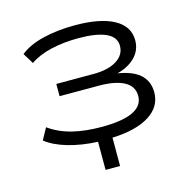

<svg xmlns="http://www.w3.org/2000/svg" viewBox="-95 -592 815 818"><g transform="rotate(-15 312.5 -182.5)"><path d="M272 132V8Q201 5 142 -12Q83 -29 46 -58L74 -109Q119 -77 175.5 -63Q232 -49 304 -49Q396 -49 442 -71Q488 -93 488 -137Q488 -179 449 -200.5Q410 -222 336 -222H164V-276H329Q393 -276 430.5 -299.5Q468 -323 468 -363Q468 -402 426 -421Q384 -440 305 -440Q239 -440 183.5 -427Q128 -414 91 -388L62 -435Q100 -466 163.5 -481.5Q227 -497 305 -497Q416 -497 476.5 -464Q537 -431 537 -369Q537 -324 504.5 -292.5Q472 -261 414 -249V-254Q487 -245 522.5 -215Q558 -185 558 -134Q558 -71 500 -34Q442 3 336 7V132Z"/></g></svg>

Font: Nunito Sans 10pt Expanded Light
Style: Regular
Weight: 300
Width: 7
Designer: Vernon Adams
Foundry: Vernon Adams
Version: Version 3.101;gftools[0.9.27]